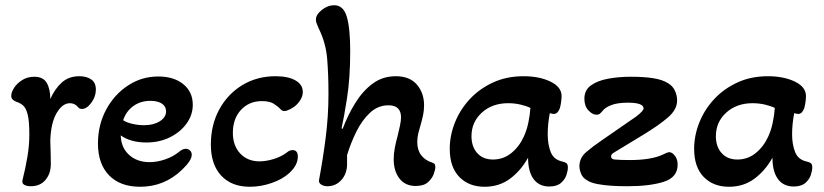

<svg xmlns="http://www.w3.org/2000/svg" viewBox="-20 -700 3145 733"><path d="M98 11Q82 11 72.5 5.5Q63 0 66 -13Q77 -56 84.5 -100.5Q92 -145 92 -186Q92 -239 85.5 -263.5Q79 -288 68 -297.5Q57 -307 41 -312Q34 -315 28.5 -320Q23 -325 23 -334Q23 -348 34 -365Q45 -382 65 -394.5Q85 -407 111 -407Q145 -407 158.5 -383.5Q172 -360 172 -322Q190 -362 216.5 -385.5Q243 -409 283 -409Q310 -409 328 -397Q346 -385 346 -358Q346 -331 328.5 -307.5Q311 -284 293 -284Q290 -284 286 -285Q282 -286 279 -290Q266 -306 247 -306Q218 -306 196 -268Q174 -230 172 -163Q173 -138 173.5 -112Q174 -86 174 -74Q174 -37 153.5 -13Q133 11 98 11Z M515 13Q439 13 396.5 -30.5Q354 -74 354 -152Q354 -223 385 -281Q416 -339 468.5 -373.5Q521 -408 584 -408Q644 -408 680 -378.5Q716 -349 716 -300Q716 -261 692 -228Q668 -195 628 -175.5Q588 -156 539 -156Q479 -156 441 -183Q442 -137 472.5 -109Q503 -81 551 -81Q580 -81 610.5 -91.5Q641 -102 663 -120Q677 -132 689 -132Q699 -132 705.5 -125.5Q712 -119 712 -109Q712 -87 674 -51Q607 13 515 13ZM530 -222Q566 -222 590 -237Q614 -252 614 -275Q614 -294 598 -304.5Q582 -315 554 -315Q517 -315 489.5 -295.5Q462 -276 450 -241Q464 -232 486 -227Q508 -222 530 -222Z M934 13Q864 13 824.5 -29.5Q785 -72 785 -148Q785 -223 817 -282Q849 -341 905 -375Q961 -409 1032 -409Q1080 -409 1108 -393Q1136 -377 1136 -349Q1136 -324 1112 -300Q1103 -291 1088.5 -283.5Q1074 -276 1066 -276Q1057 -276 1051 -283Q1041 -294 1025 -304Q1009 -314 980 -314Q931 -314 900 -280.5Q869 -247 869 -193Q869 -144 897 -114Q925 -84 971 -84Q995 -84 1023.5 -92.5Q1052 -101 1074 -117Q1085 -127 1097 -127Q1117 -127 1117 -102Q1117 -69 1084 -39Q1059 -16 1017.5 -1.5Q976 13 934 13Z M1230 11Q1216 11 1206 4.5Q1196 -2 1198 -13Q1213 -93 1223.5 -175.5Q1234 -258 1234 -342Q1234 -416 1229 -476Q1224 -536 1197 -591Q1192 -602 1189 -610Q1186 -618 1186 -625Q1186 -644 1208.5 -662Q1231 -680 1256 -680Q1291 -680 1304 -636Q1317 -592 1317 -506Q1317 -403 1305 -326.5Q1293 -250 1284 -210L1288 -208Q1308 -261 1336.5 -307Q1365 -353 1403 -381Q1441 -409 1491 -409Q1544 -409 1571.5 -377Q1599 -345 1599 -298Q1599 -278 1595 -259.5Q1591 -241 1586 -224Q1581 -208 1577 -191.5Q1573 -175 1573 -158Q1573 -127 1588 -107.5Q1603 -88 1628 -80Q1635 -78 1638.5 -74.5Q1642 -71 1642 -62Q1642 -53 1636 -36Q1630 -19 1614 -4.5Q1598 10 1567 10Q1527 10 1505 -18.5Q1483 -47 1483 -92Q1483 -114 1487.5 -137Q1492 -160 1498 -181Q1503 -202 1507 -220.5Q1511 -239 1511 -252Q1511 -298 1463 -298Q1423 -298 1392.5 -269.5Q1362 -241 1340.5 -197.5Q1319 -154 1305 -108V-74Q1305 -37 1283.5 -13Q1262 11 1230 11Z M1830 13Q1770 13 1733.5 -24.5Q1697 -62 1697 -132Q1697 -182 1716.5 -231.5Q1736 -281 1773 -321Q1810 -361 1862 -385Q1914 -409 1979 -409Q2039 -409 2081.5 -388.5Q2124 -368 2124 -333Q2124 -324 2122 -309.5Q2120 -295 2117 -286Q2114 -278 2108.5 -271.5Q2103 -265 2094 -265Q2090 -265 2079 -268Q2075 -247 2073 -227Q2071 -207 2071 -187Q2071 -149 2082.5 -119.5Q2094 -90 2128 -83Q2137 -81 2142.5 -77Q2148 -73 2148 -60Q2148 -49 2142.5 -32Q2137 -15 2121.5 -1.5Q2106 12 2077 12Q2038 12 2017 -16.5Q1996 -45 1996 -98Q1969 -49 1927.5 -18Q1886 13 1830 13ZM1862 -91Q1902 -91 1932.5 -116Q1963 -141 1980 -179Q1991 -203 1997 -231.5Q2003 -260 2005 -288Q1988 -296 1966 -301Q1944 -306 1920 -306Q1859 -306 1819.5 -270Q1780 -234 1780 -180Q1780 -140 1802 -115.5Q1824 -91 1862 -91Z M2375 11Q2340 11 2312 9Q2284 7 2263 3Q2241 -1 2227.5 -8Q2214 -15 2206 -24Q2200 -31 2196 -43Q2192 -55 2192 -65Q2192 -97 2217.5 -119Q2243 -141 2277 -164L2410 -256Q2437 -277 2437 -286Q2437 -308 2377 -308Q2337 -308 2313 -298.5Q2289 -289 2280 -276Q2274 -269 2269.5 -265.5Q2265 -262 2257 -262Q2242 -262 2226.5 -278.5Q2211 -295 2211 -323Q2211 -356 2236 -374Q2261 -392 2301.5 -399.5Q2342 -407 2388 -407Q2438 -407 2473.5 -401.5Q2509 -396 2531 -382Q2548 -372 2556.5 -354Q2565 -336 2565 -316Q2565 -282 2530.5 -252Q2496 -222 2435 -185L2323 -117Q2313 -111 2313 -103Q2313 -92 2327 -91Q2337 -90 2352 -89.5Q2367 -89 2385 -89Q2466 -89 2511 -110Q2528 -119 2535 -119Q2546 -119 2556.5 -105.5Q2567 -92 2567 -71Q2567 -23 2514 -6Q2461 11 2375 11Z M2763 13Q2703 13 2666.5 -24.5Q2630 -62 2630 -132Q2630 -182 2649.5 -231.5Q2669 -281 2706 -321Q2743 -361 2795 -385Q2847 -409 2912 -409Q2972 -409 3014.5 -388.5Q3057 -368 3057 -333Q3057 -324 3055 -309.5Q3053 -295 3050 -286Q3047 -278 3041.5 -271.5Q3036 -265 3027 -265Q3023 -265 3012 -268Q3008 -247 3006 -227Q3004 -207 3004 -187Q3004 -149 3015.5 -119.5Q3027 -90 3061 -83Q3070 -81 3075.5 -77Q3081 -73 3081 -60Q3081 -49 3075.5 -32Q3070 -15 3054.5 -1.5Q3039 12 3010 12Q2971 12 2950 -16.5Q2929 -45 2929 -98Q2902 -49 2860.5 -18Q2819 13 2763 13ZM2795 -91Q2835 -91 2865.5 -116Q2896 -141 2913 -179Q2924 -203 2930 -231.5Q2936 -260 2938 -288Q2921 -296 2899 -301Q2877 -306 2853 -306Q2792 -306 2752.5 -270Q2713 -234 2713 -180Q2713 -140 2735 -115.5Q2757 -91 2795 -91Z"/></svg>

Font: Akaya Kanadaka
Style: Regular
Weight: 400
Designer: Vaishnavi Murthy Yerkadithaya, Juan Luis Blanco Aristondo
Version: Version 1.002; ttfautohint (v1.8.3)